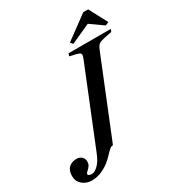

<svg xmlns="http://www.w3.org/2000/svg" viewBox="-399 -1024 1264 1373"><g transform="rotate(-30 233.0 -338.0)"><path d="M-155 102Q-155 54 -130 31.5Q-105 9 -68 9Q-42 9 -25 23.5Q-8 38 -8 66Q-8 83 -15.5 95Q-23 107 -36 119Q-38 121 -46 128.5Q-54 136 -54 143Q-54 158 -22 158Q0 158 28.5 130.5Q57 103 79 48L334 -582Q343 -603 343 -614Q343 -625 334.5 -630Q326 -635 303 -641L255 -652L263 -673H612L603 -652L546 -641Q507 -633 493.5 -623Q480 -613 467 -582L209 55H207Q194 55 179 68Q164 81 140 107Q101 149 52.5 174Q4 199 -47 199Q-90 199 -122.5 172Q-155 145 -155 102ZM309 -734 501 -875H541L621 -724L593 -712L487 -787L326 -714Z"/></g></svg>

Font: Ibarra Real Nova SemiBold
Style: Italic
Weight: 600
Italic angle: -22°
Designer: Jose Maria Ribagorda & Octavio Pardo
Foundry: Octavio Pardo
Version: Version 1.014